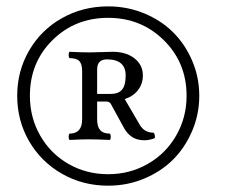

<svg xmlns="http://www.w3.org/2000/svg" viewBox="-20 -608 735 605"><path d="M320.8 -551.8Q216.3 -551.8 145.3 -481.4Q74.2 -411.1 74.2 -306.2Q74.2 -237.3 106.9 -180.4Q139.6 -123.5 196 -91.3Q252.4 -59.1 320.8 -59.1Q388.7 -59.1 445.3 -91.3Q502 -123.5 534.9 -180.4Q567.9 -237.3 567.9 -306.2Q567.9 -410.6 496.3 -481.2Q424.8 -551.8 320.8 -551.8ZM286.1 -389.2V-312H328.1Q353.5 -312 364.7 -325.7Q376 -339.4 376 -370.1Q376 -420.9 316.9 -420.9Q286.1 -420.9 286.1 -389.2ZM320.8 -22.9Q241.2 -22.9 175.5 -60.3Q109.9 -97.7 72 -162.6Q34.2 -227.5 34.2 -306.2Q34.2 -384.3 72 -449.2Q109.9 -514.2 175.5 -551Q241.2 -587.9 320.8 -587.9Q380.4 -587.9 433.6 -566.2Q486.8 -544.4 524.9 -506.8Q563 -469.2 585.4 -417Q607.9 -364.7 607.9 -306.2Q607.9 -247.6 585.4 -195.1Q563 -142.6 524.9 -104.7Q486.8 -66.9 433.6 -44.9Q380.4 -22.9 320.8 -22.9ZM199.2 -167Q196.3 -169.9 196.3 -177Q196.3 -184.1 199.2 -187Q238.8 -187 238.8 -231.9V-383.8Q238.8 -406.2 230 -415.5Q221.2 -424.8 199.2 -424.8Q196.3 -427.7 196.3 -434.8Q196.3 -441.9 199.2 -444.8Q237.3 -442.9 263.2 -442.9Q270.5 -442.9 297.4 -443.8Q324.2 -444.8 335 -444.8Q377.4 -444.8 403.8 -424.1Q430.2 -403.3 430.2 -370.1Q430.2 -343.8 414.8 -324Q399.4 -304.2 373 -295.9L420.9 -213.9Q435.5 -189.9 463.9 -189.9Q469.2 -184.6 467.8 -172.9Q452.1 -166 434.1 -166Q392.6 -166 371.1 -204.1L329.1 -280.8Q324.7 -288.1 314.9 -288.1H286.1V-231.9Q286.1 -209 295.7 -198Q305.2 -187 326.2 -187Q329.1 -184.1 329.1 -177Q329.1 -169.9 326.2 -167Q286.1 -168.9 263.2 -168.9H255.9Q235.4 -168.9 199.2 -167Z"/></svg>

Font: Common Serif
Style: Regular
Weight: 400
Designer: Philipp H. Poll, Khaled Hosny
Foundry: Stefan Peev, Context Ltd.
Version: Version 1.026